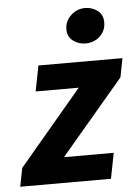

<svg xmlns="http://www.w3.org/2000/svg" viewBox="-62 -758 574 799"><g transform="rotate(-5 225.0 -358.5)"><path d="M-10 0 5.2 -77.3 268.4 -389.4H88.6L109.4 -496.1H460.4L445.2 -417.2L182 -106.7H389.9L369.1 0ZM312.6 -570.3Q285 -570.3 261.7 -587Q238.5 -603.6 238.5 -636.2Q238.5 -669.1 263.6 -693.3Q288.7 -717.4 323.9 -717.4Q352.4 -717.4 375.2 -700.4Q398 -683.3 398 -651.2Q398 -616.2 373.4 -593.3Q348.9 -570.3 312.6 -570.3Z"/></g></svg>

Font: Source Sans Variable
Style: Italic
Weight: 200
Italic angle: -11°
Designer: Paul D. Hunt
Foundry: Adobe Systems Incorporated
Version: Version 3.006;hotconv 1.0.111;makeotfexe 2.5.65597